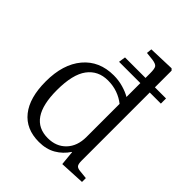

<svg xmlns="http://www.w3.org/2000/svg" viewBox="-218 -889 1026 1026"><g transform="rotate(45 295.5 -376.0)"><path d="M253 14Q155 14 102.5 -52Q50 -118 50 -241Q50 -371 113 -446Q176 -521 285 -521Q322 -521 356.5 -511Q391 -501 414 -487V-592H253L259 -631H414V-667Q414 -701 406.5 -711.5Q399 -722 371 -726L325 -731L328 -761L476 -766L485 -757V-631H569V-592H485V-77Q485 -53 491.5 -43.5Q498 -34 518 -32L567 -27V2L425 9L417 -73H415Q389 -33 348.5 -9.5Q308 14 253 14ZM272 -34Q336 -34 375 -75Q414 -116 414 -185V-435Q388 -456 354.5 -468Q321 -480 282 -480Q208 -480 166.5 -424.5Q125 -369 125 -250Q125 -34 272 -34Z"/></g></svg>

Font: Literata 36pt Light
Style: Regular
Weight: 300
Designer: Latin by Veronika Burian and Jose Scaglione. Greek by Irene Vlachou. Cyrillic by Vera Evstafieva.
Foundry: TypeTogether
Version: Version 3.002